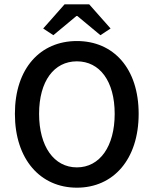

<svg xmlns="http://www.w3.org/2000/svg" viewBox="-20 -857 712 889"><path d="M279 -837 180 -725 227 -694 334 -783H338L445 -694L492 -725L393 -837ZM49 -330C49 -119 167 12 336 12C505 12 622 -119 622 -330C622 -541 505 -667 336 -667C167 -667 49 -541 49 -330ZM511 -330C511 -179 442 -82 336 -82C230 -82 161 -179 161 -330C161 -481 230 -573 336 -573C442 -573 511 -481 511 -330Z"/></svg>

Font: Cambridge Sans Medium
Style: Regular
Weight: 500
Version: Version 2.020;PS 002.020;hotconv 1.0.88;makeotf.lib2.5.64775